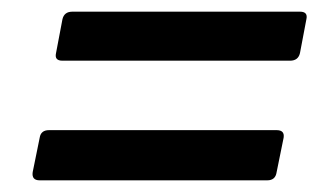

<svg xmlns="http://www.w3.org/2000/svg" viewBox="-20 -415 568 329"><path d="M87 -382Q90 -395 104 -395H494Q508 -395 505 -382L494 -324Q491 -311 477 -311H87Q73 -311 76 -324ZM48 -179Q50 -192 64 -192H454Q468 -192 466 -179L454 -120Q452 -106 438 -106H48Q34 -106 36 -120Z"/></svg>

Font: Young Serif Light
Style: Italic
Weight: 300
Italic angle: -10.979°
Designer: Bastien Sozeau
Foundry: NBR — Bastien Sozeau
Version: Version 5.001